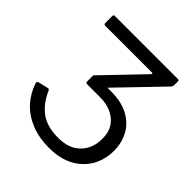

<svg xmlns="http://www.w3.org/2000/svg" viewBox="-202 -882 1032 1032"><g transform="rotate(45 314.0 -366.0)"><path d="M334 10Q254 10 194 -15Q134 -40 94.5 -83.5Q55 -127 36 -185Q34 -192 36.5 -195Q39 -198 41 -199L100 -213Q109 -215 112 -209Q144 -136 194.5 -99.5Q245 -63 330 -63Q411 -63 456 -108.5Q501 -154 501 -228Q501 -278 479 -310.5Q457 -343 419.5 -360Q382 -377 334 -377H237Q225 -377 225 -387V-431Q225 -441 237 -441H352Q434 -441 487 -411.5Q540 -382 565.5 -333.5Q591 -285 591 -227Q591 -158 560 -104.5Q529 -51 471.5 -20.5Q414 10 334 10ZM298 -412 227 -436 440 -658Q445 -663 443 -665.5Q441 -668 435 -668H83Q76 -668 74 -670.5Q72 -673 72 -679V-732Q72 -742 81 -742H561Q570 -742 570 -732V-706Q570 -700 568.5 -696Q567 -692 562 -686Z"/></g></svg>

Font: Libre Franklin
Style: Regular
Weight: 400
Designer: Pablo Impallari, Rodrigo Fuenzalida, Nhung Nguyen
Foundry: Impallari Type
Version: Version 3.000